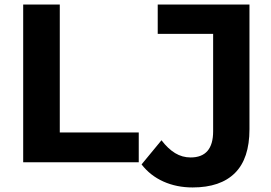

<svg xmlns="http://www.w3.org/2000/svg" viewBox="-20 -720 1204 852"><path d="M82.9 0V-700H245.3V-132.3H595.7V0ZM834.8 111.8Q763.7 111.8 705.2 85.6Q646.7 59.4 608.2 9.6L696.6 -97.6Q725.2 -60 757 -40.6Q788.8 -21.3 825.7 -21.3Q925.8 -21.3 925.8 -137.3V-569.7H679.9V-700H1087V-146.5Q1087 -16.3 1022.6 47.7Q958.3 111.8 834.8 111.8Z"/></svg>

Font: Montserrat Alternates Thin
Style: Regular
Weight: 100
Designer: Julieta Ulanovsky
Foundry: Julieta Ulanovsky
Version: Version 9.000